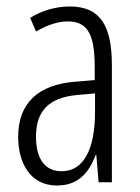

<svg xmlns="http://www.w3.org/2000/svg" viewBox="-20 -562 431 592"><path d="M195 -542C153 -542 110 -530 73 -507L91 -465C129 -487 162 -496 189 -496C248 -496 272 -459 272 -358V-315L211 -310C99 -301 36 -245 36 -140C36 -61 72 10 156 10C222 10 255 -31 275 -84H277L284 0H325V-360C325 -485 288 -542 195 -542ZM217 -269 273 -274V-216C273 -106 240 -34 170 -34C120 -34 91 -70 91 -141C91 -220 131 -261 217 -269Z"/></svg>

Font: Noto Sans Armenian ExtraCondensed Light
Style: Regular
Weight: 300
Width: 2
Designer: Monotype Design Team
Foundry: Monotype Imaging Inc.
Version: Version 2.008